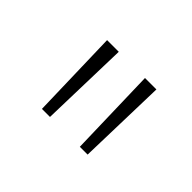

<svg xmlns="http://www.w3.org/2000/svg" viewBox="-61 -862 523 523"><g transform="rotate(45 201.0 -600.0)"><path d="M121 -471H152L159 -729H114ZM267 -471H297L304 -729H260Z"/></g></svg>

Font: Noto Sans Devanagari SemiCondensed ExtraLight
Style: Regular
Weight: 200
Width: 4
Designer: Jelle Bosma - Monotype Design Team
Foundry: Monotype Imaging Inc.
Version: Version 2.004